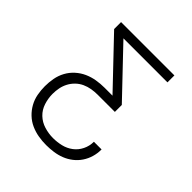

<svg xmlns="http://www.w3.org/2000/svg" viewBox="-185 -795 919 919"><g transform="rotate(45 275.0 -335.0)"><path d="M271 0Q245 0 218.5 -4.5Q192 -9 167.5 -20Q143 -31 123.5 -49.5Q104 -68 91 -91.5Q78 -115 73 -141.5Q68 -168 68 -195Q68 -222 73 -249Q78 -276 91 -300Q104 -324 124.5 -342.5Q145 -361 169.5 -372Q194 -383 221 -387.5Q248 -392 275 -392H329L109 -623V-670H470V-623H172L392 -392V-345H275Q255 -345 234.5 -341.5Q214 -338 195.5 -329.5Q177 -321 162 -306.5Q147 -292 137.5 -274Q128 -256 124 -236Q120 -216 120 -195Q120 -165 129.5 -135.5Q139 -106 160.5 -85.5Q182 -65 211.5 -56Q241 -47 271 -47Q299 -47 326 -53.5Q353 -60 375 -76.5Q397 -93 409.5 -118.5Q422 -144 422 -172V-173H474V-171Q474 -146 467 -122Q460 -98 446 -77Q432 -56 412 -40.5Q392 -25 369 -16Q346 -7 321 -3.5Q296 0 271 0Z"/></g></svg>

Font: Lode Dark
Style: Regular
Weight: 400
Monospace: yes
Designer: Belleve Invis
Foundry: Belleve Invis
Version: Version 29.2.0; ttfautohint (v1.8.3)